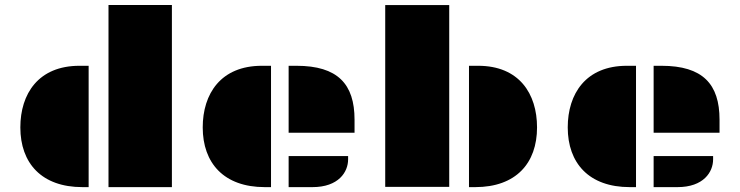

<svg xmlns="http://www.w3.org/2000/svg" viewBox="-20 -768 3036 788"><path d="M425.3 0H685.5V-747.6H425.3ZM63.5 -245.1C63.5 -98.6 150.4 0 318.4 0H343.8V-498H306.2C137.7 -498 63.5 -383.3 63.5 -245.1Z M1164.6 -223.1H1435.1V-276.9C1435.1 -422.9 1366.2 -498 1196.8 -498H1164.6ZM812 -245.1C812 -98.6 898.9 0 1066.9 0H1092.3V-498H1054.7C886.2 -498 812 -383.3 812 -245.1ZM1164.6 0H1262.2C1369.6 0 1408.7 -62 1408.7 -113.8V-127.4H1164.6Z M1561 -1H1823.7V-747.1H1561ZM1904.8 0H1930.2C2098.1 0 2184.1 -98.6 2184.1 -245.1C2184.1 -383.3 2110.8 -498 1942.4 -498H1904.8Z M2662.6 -223.1H2933.1V-276.9C2933.1 -422.9 2864.3 -498 2694.8 -498H2662.6ZM2310.1 -245.1C2310.1 -98.6 2397 0 2564.9 0H2590.3V-498H2552.7C2384.3 -498 2310.1 -383.3 2310.1 -245.1ZM2662.6 0H2760.3C2867.7 0 2906.7 -62 2906.7 -113.8V-127.4H2662.6Z"/></svg>

Font: Plaster
Style: Regular
Weight: 400
Designer: Eben Sorkin
Foundry: Eben Sorkin
Version: Version 1.007